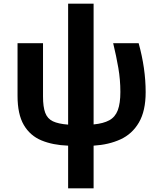

<svg xmlns="http://www.w3.org/2000/svg" viewBox="-20 -780 869 1040"><path d="M349 240V9Q266 6 204.5 -19.5Q143 -45 109 -103Q75 -161 75 -261V-546H213V-257Q213 -201 225 -169Q237 -137 266.5 -123Q296 -109 349 -105V-760H487V-106Q540 -111 572 -128.5Q604 -146 618 -183Q632 -220 632 -282Q632 -348 621 -412Q610 -476 593 -546H731Q769 -409 769 -281Q769 -179 732.5 -116.5Q696 -54 632.5 -25Q569 4 487 9V240Z"/></svg>

Font: RS Noto Sans
Style: Bold
Weight: 700
Designer: Monotype Design Team
Foundry: Monotype Imaging Inc.
Version: Version 3.10